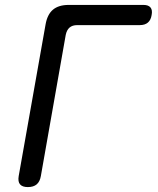

<svg xmlns="http://www.w3.org/2000/svg" viewBox="-20 -750 640 780"><path d="M93 10Q71 10 61.5 -1Q52 -12 56 -35L165 -650Q172 -691 195 -710.5Q218 -730 259 -730H563Q583 -730 591.5 -719.5Q600 -709 596 -689Q593 -669 581 -658.5Q569 -648 548 -648H294Q274 -648 262.5 -638Q251 -628 247 -608L146 -35Q142 -12 129 -1Q116 10 93 10Z"/></svg>

Font: Maple Mono NL
Style: Italic
Weight: 400
Italic angle: -10°
Monospace: yes
Designer: subframe7536
Version: Version 7.000